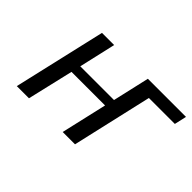

<svg xmlns="http://www.w3.org/2000/svg" viewBox="-84 -699 926 926"><g transform="rotate(45 378.5 -236.0)"><path d="M75 0 184 -472H267L224 -284H454L497 -472H757L743 -410H566L472 0H388L442 -235H213L158 0Z"/></g></svg>

Font: Coval
Style: Book Italic
Weight: 350
Foundry: Context Ltd
Version: Version 001.000